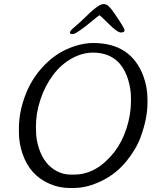

<svg xmlns="http://www.w3.org/2000/svg" viewBox="-20 -914 756 937"><path d="M619.1 -419.4V-436.5Q619.1 -479 606 -522.9Q565.9 -657.2 433.1 -657.2Q381.8 -657.2 330.1 -628.7Q278.3 -600.1 239 -547.9Q199.7 -495.6 177.5 -428.7Q155.3 -361.8 155.3 -296.9V-288.1L155.8 -279.3Q155.8 -277.8 155.8 -276.4Q155.8 -234.9 168.9 -193.4Q195.3 -109.9 260.3 -77.1Q290.5 -62 324.7 -62H342.3Q451.7 -62 538.6 -172.9Q574.7 -219.2 596.9 -286.1Q619.1 -353 619.1 -419.4ZM483.4 -894H486.8L490.2 -893.6Q507.3 -893.6 533.7 -855.5Q587.9 -777.3 587.9 -766.4Q587.9 -755.4 570.3 -755.4Q552.7 -755.4 510.7 -797.4Q468.8 -839.4 465.8 -839.4Q462.9 -839.4 439 -819.3Q353.5 -748 335.9 -748H332.5Q321.3 -748 321.3 -754.4V-756.3Q321.3 -763.7 345.9 -784.2Q370.6 -804.7 389.6 -823.7Q460 -894 483.4 -894ZM699.7 -432.1V-410.6Q699.7 -336.4 666 -244.1Q644.5 -185.5 595.5 -125.5Q546.4 -65.4 475.6 -31Q404.8 3.4 341.3 3.4H319.3Q268.6 3.4 221.7 -17.1Q126 -58.6 90.3 -162.6Q72.3 -215.3 72.3 -267.1V-289.1Q72.3 -364.3 101.6 -444.1Q130.9 -523.9 186 -584.7Q241.2 -645.5 308.1 -674.8Q375 -704.1 435.5 -704.1Q619.1 -704.1 679.7 -542.5Q699.2 -489.7 699.7 -432.1Z"/></svg>

Font: Averia Libre Light
Style: Italic
Weight: 300
Italic angle: -8.5°
Version: Version 1.002